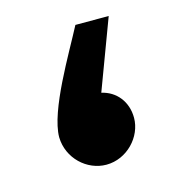

<svg xmlns="http://www.w3.org/2000/svg" viewBox="-60 -359 375 412"><g transform="rotate(-15 127.5 -153.5)"><path d="M129 0C175 0 212 -40 212 -82C212 -118 190 -145 158 -152L216 -307H142C114 -253 46 -142 46 -83C47 -36 86 0 129 0Z"/></g></svg>

Font: Noto Sans Arabic UI Semi
Style: Regular
Weight: 600
Designer: Nadine Chahine - Monotype Design Team
Foundry: Monotype Imaging Inc.
Version: Version 1.900